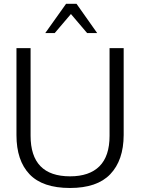

<svg xmlns="http://www.w3.org/2000/svg" viewBox="-20 -959 767 990"><path d="M213.4 -788.6 320.8 -939.5H374.5L481 -788.6H429.2L345.7 -886.7L262.2 -788.6ZM340.8 10.3Q199.7 10.3 132.3 -60.5Q64.9 -131.3 64.9 -262.2V-710.9H137.7V-259.3Q137.7 -49.8 341.3 -49.8Q440.9 -49.8 492.9 -101.8Q544.9 -153.8 544.9 -258.3V-710.9H617.7V-262.7Q617.2 -132.3 548.3 -60.5Q480.5 10.3 340.8 10.3Z"/></svg>

Font: Ride Light
Style: Regular
Weight: 300
Version: Version 3.000